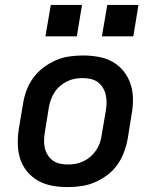

<svg xmlns="http://www.w3.org/2000/svg" viewBox="-20 -754 640 782"><path d="M256 8Q224 8 193 2.5Q162 -3 136 -17.5Q110 -32 90.5 -55.5Q71 -79 62 -107.5Q53 -136 52.5 -168Q52 -200 57 -232L74 -332Q78 -359 88 -386Q98 -413 115.5 -437Q133 -461 157 -479Q181 -497 207.5 -508.5Q234 -520 262 -524Q290 -528 317 -528Q350 -528 381 -522.5Q412 -517 438 -502.5Q464 -488 483 -464.5Q502 -441 511.5 -412.5Q521 -384 521.5 -352Q522 -320 516 -288L500 -188Q495 -161 485 -134Q475 -107 458 -83Q441 -59 417 -41Q393 -23 366 -11.5Q339 0 311 4Q283 8 256 8ZM257 -84Q273 -84 289 -87Q305 -90 320.5 -97.5Q336 -105 349 -116.5Q362 -128 371.5 -142Q381 -156 386.5 -171.5Q392 -187 394 -203L411 -303Q414 -320 414 -336.5Q414 -353 410.5 -368.5Q407 -384 398.5 -397.5Q390 -411 377.5 -420Q365 -429 349 -432.5Q333 -436 316 -436Q301 -436 284.5 -433Q268 -430 253 -422.5Q238 -415 224.5 -403.5Q211 -392 202 -378Q193 -364 187.5 -348.5Q182 -333 179 -317L163 -217Q160 -200 159.5 -183.5Q159 -167 162.5 -151.5Q166 -136 174.5 -122.5Q183 -109 195.5 -100Q208 -91 224 -87.5Q240 -84 257 -84ZM523 -606H395L417 -734H544ZM293 -606H165L187 -734H314Z"/></svg>

Font: Iosevka SS04 SmBd Ex Obl
Style: Regular
Weight: 600
Width: 7
Italic angle: -9°
Monospace: yes
Designer: Belleve Invis
Foundry: Belleve Invis
Version: Version 19.0.0; ttfautohint (v1.8.4)